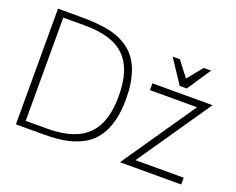

<svg xmlns="http://www.w3.org/2000/svg" viewBox="-113 -915 1372 1115"><g transform="rotate(20 572.5 -357.5)"><path d="M71.5 0V-715H211Q268 -715 313.8 -711Q359.5 -707 396 -698.5Q432.5 -690 462.2 -676Q492 -662 518 -641.5Q569.5 -601.5 596 -529.2Q622.5 -457 622.5 -357Q622.5 -281.5 607.5 -222Q592.5 -162.5 562.5 -119.5Q532.5 -76.5 488 -51Q464 -37.5 438.2 -27.8Q412.5 -18 383 -12Q353.5 -6 318.8 -3Q284 0 242.5 0ZM118 -8 93 -38.5H247.5Q362 -38.5 434.5 -72.5Q507 -106.5 541.8 -177.2Q576.5 -248 576.5 -359.5Q576.5 -441.5 557.2 -501.5Q538 -561.5 498.5 -600.2Q459 -639 397.5 -657.8Q336 -676.5 251.5 -676.5H93L118 -707ZM714.5 0 1047 -483.5 1049.5 -453H735V-495H1106.5L773.5 -10.5L758.5 -42H1093V0ZM792 -681 889 -535H932.5L1030 -681H984.5L908.5 -587.5L837 -681Z"/></g></svg>

Font: Russolo 10pt ExtraLight
Style: Regular
Weight: 200
Designer: Micah Stupak-Hahn
Version: Version 1.000